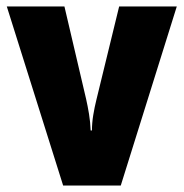

<svg xmlns="http://www.w3.org/2000/svg" viewBox="-20 -573 567 593"><path d="M175 0 1 -553H179L246 -267Q251 -245 255 -220.5Q259 -196 260 -170H264Q264 -193 268 -217.5Q272 -242 278 -266L348 -553H526L353 0Z"/></svg>

Font: Noto Sans Ethiopic Condensed Black
Style: Regular
Weight: 900
Width: 3
Designer: Monotype Design Team
Foundry: Monotype Imaging Inc.
Version: Version 2.102; ttfautohint (v1.8.4.7-5d5b)